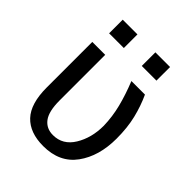

<svg xmlns="http://www.w3.org/2000/svg" viewBox="-204 -828 954 954"><g transform="rotate(45 272.5 -351.0)"><path d="M160.6 -528.3V-207.5Q160.6 -130.9 186.5 -96.7Q212.4 -62.5 258.8 -62.5Q327.6 -62.5 366.2 -125.7Q404.8 -189 404.8 -273.9Q403.3 -336.9 387.7 -398.4Q372.1 -460 344.7 -528.3H439.9Q464.8 -474.6 480 -412.8Q495.1 -351.1 495.1 -273.9Q495.1 -150.4 436.5 -70.1Q377.9 10.3 263.2 10.3Q168.9 10.3 119.4 -42.2Q69.8 -94.7 69.8 -208.5V-528.3ZM431.2 -617.7H328.1V-713.4H431.2ZM202.1 -617.7H98.6V-713.4H202.1Z"/></g></svg>

Font: Roboto Web
Style: Regular
Weight: 400
Designer: Google
Version: Version 1.200310; 2013